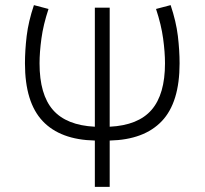

<svg xmlns="http://www.w3.org/2000/svg" viewBox="-20 -730 799 750"><path d="M350.5 0V-181Q215.5 -184 146.5 -257.2Q77.5 -330.5 77.5 -482.5Q77.5 -533 84.2 -589.5Q91 -646 112.5 -710L169.5 -695Q149 -633 141.8 -579.5Q134.5 -526 134.5 -482.5Q134.5 -360.5 187 -300.5Q239.5 -240.5 350.5 -235V-700H408.5V-235Q520 -240.5 572.2 -301Q624.5 -361.5 624.5 -482.5Q624.5 -526 617.2 -579.5Q610 -633 589.5 -695L646.5 -710Q668 -646 674.8 -589.5Q681.5 -533 681.5 -482.5Q681.5 -330 612.2 -257Q543 -184 408.5 -181V0Z"/></svg>

Font: Geologica Thin
Style: Regular
Weight: 100
Designer: Sindre Bremnes, Frode Helland
Foundry: Monokrom Skriftforlag AS
Version: Version 1.010; ttfautohint (v1.8.4.7-5d5b);gftools[0.9.28]